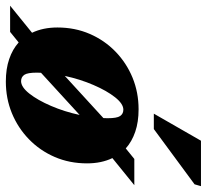

<svg xmlns="http://www.w3.org/2000/svg" viewBox="-94 -664 725 674"><g transform="rotate(90 269.0 -327.5)"><path d="M316 -451Q361 -451 395.2 -439.2Q429.5 -427.5 453.5 -406L490.5 -436H582.5L487.5 -359Q506 -320.5 506 -270Q506 -208.5 483.5 -156.5Q461 -104.5 421.2 -66Q381.5 -27.5 329.8 -6.2Q278 15 219 15Q174 15 139.8 3.2Q105.5 -8.5 81.5 -30L44.5 0H-47.5L47.5 -77Q29 -115.5 29 -166Q29 -227.5 51.5 -279.5Q74 -331.5 113.8 -370Q153.5 -408.5 205.2 -429.8Q257 -451 316 -451ZM317.5 -397.5Q297 -397.5 274 -368.5Q251 -339.5 230.8 -292.5Q210.5 -245.5 199 -192L347 -327.5Q347.5 -335 347.5 -342Q347.5 -375 339.8 -386.2Q332 -397.5 317.5 -397.5ZM217.5 -38.5Q238 -38.5 261 -67.5Q284 -96.5 304.2 -143.5Q324.5 -190.5 336 -244L188 -108.5Q187.5 -101 187.5 -94Q187.5 -61 195.2 -49.8Q203 -38.5 217.5 -38.5ZM331.5 -504.5 426.5 -670H586L579.5 -647.5L385.5 -504.5Z"/></g></svg>

Font: Newsreader 16pt ExtraBold
Style: Italic
Weight: 800
Italic angle: -17°
Designer: Hugues Gentile
Foundry: Production Type
Version: Version 1.003; ttfautohint (v1.8.3)